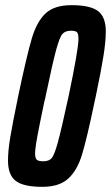

<svg xmlns="http://www.w3.org/2000/svg" viewBox="-20 -716 430 744"><path d="M11 -94Q11 -132 20 -185.5Q29 -239 50 -341Q84 -503 103.5 -568Q123 -633 157 -664.5Q191 -696 257 -696Q330 -696 360 -673Q390 -650 390 -594Q390 -556 381 -499.5Q372 -443 352 -347L347 -324Q317 -180 298 -117.5Q279 -55 244 -23.5Q209 8 144 8Q71 8 41 -15Q11 -38 11 -94ZM246 -344Q284 -525 284 -565Q284 -586 278 -591.5Q272 -597 255 -597Q233 -597 222 -584.5Q211 -572 197.5 -522.5Q184 -473 157 -344Q156 -339 155 -333.5Q154 -328 152 -323Q147 -300 135.5 -243Q124 -186 120 -160.5Q116 -135 116 -122Q116 -102 123 -96.5Q130 -91 148 -91Q170 -91 180.5 -103.5Q191 -116 204.5 -165.5Q218 -215 246 -344Z"/></svg>

Font: Saira Ultra Condensed
Style: Bold Italic
Weight: 700
Width: 1
Italic angle: -12°
Designer: Hector Gatti with collaboration of the Omnibus-Type team
Foundry: Omnibus-Type
Version: Version 1.001; ttfautohint (v1.8)